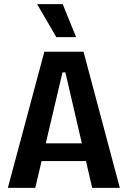

<svg xmlns="http://www.w3.org/2000/svg" viewBox="-20 -911 620 931"><path d="M18 0 195 -660H385L561 0H427L297 -560H283L151 0ZM130 -130V-216H462V-130ZM253 -731 160 -891H284L349 -731Z"/></svg>

Font: Bricolage Grotesque SemiCondensed SemiBold
Style: Regular
Weight: 600
Width: 4
Designer: Mathieu Triay
Foundry: Atelier Triay
Version: Version 1.001;gftools[0.9.33.dev8+g029e19f]